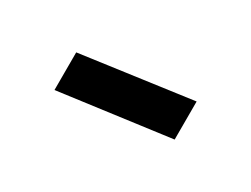

<svg xmlns="http://www.w3.org/2000/svg" viewBox="-28 -450 497 380"><g transform="rotate(30 220.5 -260.5)"><path d="M93 -200 348 -234V-321L93 -286Z"/></g></svg>

Font: TPK Tissa Web Medium
Style: Regular
Weight: 500
Designer: Jacques Le Bailly, Suppakit Chalermlarp | Katatrad Co.,Ltd.
Foundry: Jacques Le Bailly, Cadson Demak Co.,Ltd.
Version: Version 5.000;Glyphs 3.1.2 (3151)